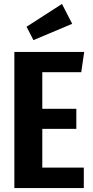

<svg xmlns="http://www.w3.org/2000/svg" viewBox="-20 -956 473 976"><path d="M393 -589H195V-403H368V-301H195V-104H406V0H53V-692H408ZM347 -835 150 -752 115 -820 295 -936Z"/></svg>

Font: Fira Sans Compressed SemiBold
Style: Regular
Weight: 600
Width: 1
Designer: bBox Type GmbH & Carrois Corporate GbR & Edenspiekermann AG
Foundry: bBox Type GmbH & Carrois Corporate GbR & Edenspiekermann AG
Version: Version 4.301